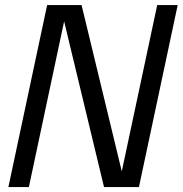

<svg xmlns="http://www.w3.org/2000/svg" viewBox="-20 -758 740 778"><path d="M97 0H14L171 -737.5H310.5L477 -49L469.5 -45L617 -737.5H700L543 0H401.5L236 -687.5L244 -691Z"/></svg>

Font: Epilogue
Style: Italic
Weight: 400
Italic angle: -12°
Designer: Tyler Finck
Foundry: Etcetera Type Co
Version: Version 2.112